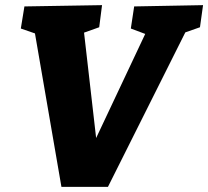

<svg xmlns="http://www.w3.org/2000/svg" viewBox="-20 -727 810 747"><path d="M502 -702 770 -707 758 -621 701 -601 400 0H219L116 -597L61 -616L75 -702L377 -707L366 -621L307 -600L354 -190L545 -595L489 -616Z"/></svg>

Font: Bitter Pro ExtraBold
Style: Italic
Weight: 800
Italic angle: -9°
Designer: Sol Matas, and Bitter project Authors
Foundry: Sol Matas
Version: Version 1.010